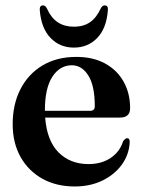

<svg xmlns="http://www.w3.org/2000/svg" viewBox="-20 -680 530 712"><path d="M462.5 -279Q462.5 -244 425 -244H147.5Q154 -158 197.2 -114.8Q240.5 -71.5 308.5 -71.5Q356 -71.5 390.2 -94.2Q424.5 -117 436.5 -156.5Q445.5 -167.5 451.5 -167.5Q461.5 -167.5 461 -152Q458.5 -106.5 431.8 -69.5Q405 -32.5 359.8 -10.5Q314.5 11.5 257 11.5Q189 11.5 137.2 -17.2Q85.5 -46 56.2 -98Q27 -150 27 -219.5Q27 -293 55.8 -349.2Q84.5 -405.5 137.5 -437.2Q190.5 -469 263 -469Q325 -469 369.8 -444.5Q414.5 -420 438.5 -377Q462.5 -334 462.5 -279ZM246.5 -438Q202 -438 174.2 -395.5Q146.5 -353 146.5 -271V-269H314Q331.5 -269 331.5 -286Q331.5 -362 307.5 -400Q283.5 -438 246.5 -438ZM254 -581Q290 -581 314 -597.8Q338 -614.5 354 -649.5Q359.5 -660 368 -660Q382 -660 380 -642Q375 -575 340.5 -539.2Q306 -503.5 254 -503.5Q202 -503.5 167.5 -539.2Q133 -575 127.5 -642Q126 -660 139.5 -660Q148 -660 153.5 -649.5Q170 -613 194.8 -597Q219.5 -581 254 -581Z"/></svg>

Font: Fraunces 72pt SemiBold
Style: Regular
Weight: 600
Version: Version 1.000;[b76b70a41]